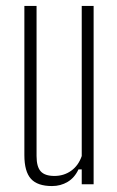

<svg xmlns="http://www.w3.org/2000/svg" viewBox="-20 -620 395 646"><path d="M155 6Q106 6 84 -18.5Q62 -43 62 -98V-600H103V-95Q103 -59 117 -43.5Q131 -28 163 -28Q195 -28 219.5 -45.5Q244 -63 255 -95V-600H295V0H255V-50H244Q231 -22 207.5 -8Q184 6 155 6Z"/></svg>

Font: Big Shoulders Text Thin
Style: Regular
Weight: 100
Designer: Patric King
Foundry: XO Type Co
Version: Version 1.000; ttfautohint (v1.8.2)